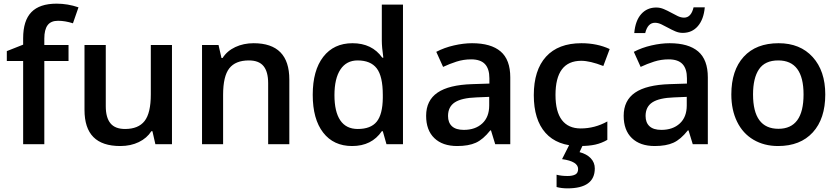

<svg xmlns="http://www.w3.org/2000/svg" viewBox="-20 -785 4561 1045"><path d="M353 -453.1H221.2V0H106V-453.1H17.1V-506.8L106 -542V-577.1Q106 -672.9 150.9 -719Q195.8 -765.1 288.1 -765.1Q348.6 -765.1 407.2 -745.1L377 -658.2Q334.5 -671.9 295.9 -671.9Q256.8 -671.9 239 -647.7Q221.2 -623.5 221.2 -575.2V-540H353Z M825.7 0 809.6 -70.8H803.7Q779.8 -33.2 735.6 -11.7Q691.4 9.8 634.8 9.8Q536.6 9.8 488.3 -39.1Q439.9 -87.9 439.9 -187V-540H555.7V-207Q555.7 -145 581.1 -114Q606.4 -83 660.6 -83Q732.9 -83 766.8 -126.2Q800.8 -169.4 800.8 -271V-540H916V0Z M1554.7 0H1439.5V-332Q1439.5 -394.5 1414.3 -425.3Q1389.2 -456.1 1334.5 -456.1Q1261.7 -456.1 1228 -413.1Q1194.3 -370.1 1194.3 -269V0H1079.6V-540H1169.4L1185.5 -469.2H1191.4Q1215.8 -507.8 1260.7 -528.8Q1305.7 -549.8 1360.4 -549.8Q1554.7 -549.8 1554.7 -352.1Z M1896.5 9.8Q1795.4 9.8 1738.8 -63.5Q1682.1 -136.7 1682.1 -269Q1682.1 -401.9 1739.5 -475.8Q1796.9 -549.8 1898.4 -549.8Q2004.9 -549.8 2060.5 -471.2H2066.4Q2058.1 -529.3 2058.1 -563V-759.8H2173.3V0H2083.5L2063.5 -70.8H2058.1Q2002.9 9.8 1896.5 9.8ZM1927.2 -83Q1998 -83 2030.3 -122.8Q2062.5 -162.6 2063.5 -252V-268.1Q2063.5 -370.1 2030.3 -413.1Q1997.1 -456.1 1926.3 -456.1Q1865.7 -456.1 1833 -407Q1800.3 -357.9 1800.3 -267.1Q1800.3 -177.2 1832 -130.1Q1863.8 -83 1927.2 -83Z M2675.3 0 2652.3 -75.2H2648.4Q2609.4 -25.9 2569.8 -8.1Q2530.3 9.8 2468.3 9.8Q2388.7 9.8 2344 -33.2Q2299.3 -76.2 2299.3 -154.8Q2299.3 -238.3 2361.3 -280.8Q2423.3 -323.2 2550.3 -327.1L2643.6 -330.1V-358.9Q2643.6 -410.6 2619.4 -436.3Q2595.2 -461.9 2544.4 -461.9Q2502.9 -461.9 2464.8 -449.7Q2426.8 -437.5 2391.6 -420.9L2354.5 -502.9Q2398.4 -525.9 2450.7 -537.8Q2502.9 -549.8 2549.3 -549.8Q2652.3 -549.8 2704.8 -504.9Q2757.3 -460 2757.3 -363.8V0ZM2504.4 -78.1Q2566.9 -78.1 2604.7 -113Q2642.6 -147.9 2642.6 -210.9V-257.8L2573.2 -254.9Q2492.2 -252 2455.3 -227.8Q2418.5 -203.6 2418.5 -153.8Q2418.5 -117.7 2439.9 -97.9Q2461.4 -78.1 2504.4 -78.1Z M3135.3 9.8Q3012.7 9.8 2949 -61.8Q2885.3 -133.3 2885.3 -267.1Q2885.3 -403.3 2951.9 -476.6Q3018.6 -549.8 3144.5 -549.8Q3230 -549.8 3298.3 -518.1L3263.7 -425.8Q3190.9 -454.1 3143.6 -454.1Q3003.4 -454.1 3003.4 -268.1Q3003.4 -177.2 3038.3 -131.6Q3073.2 -85.9 3140.6 -85.9Q3217.3 -85.9 3285.6 -124V-23.9Q3254.9 -5.9 3220 2Q3185.1 9.8 3135.3 9.8ZM3217.3 131.8Q3217.3 240.2 3068.4 240.2Q3036.1 240.2 3009.3 232.9V166Q3035.6 172.9 3069.3 172.9Q3095.7 172.9 3111.1 164.8Q3126.5 156.7 3126.5 134.8Q3126.5 93.3 3039.1 81.1L3080.1 0H3154.3L3134.3 43Q3173.3 53.2 3195.3 76.4Q3217.3 99.6 3217.3 131.8Z M3695.8 -606Q3675.3 -606 3655.5 -614.5Q3635.7 -623 3616.7 -633.5Q3597.7 -644 3579.6 -652.6Q3561.5 -661.1 3544.9 -661.1Q3505.4 -661.1 3491.7 -605H3432.1Q3438 -672.9 3470 -708.5Q3502 -744.1 3551.8 -744.1Q3572.8 -744.1 3592.8 -735.6Q3612.8 -727.1 3631.8 -716.6Q3650.9 -706.1 3668.7 -697.5Q3686.5 -689 3703.1 -689Q3741.7 -689 3754.9 -745.1H3815.9Q3810.1 -679.7 3778.3 -642.8Q3746.6 -606 3695.8 -606ZM3750.5 0 3727.5 -75.2H3723.6Q3684.6 -25.9 3645 -8.1Q3605.5 9.8 3543.5 9.8Q3463.9 9.8 3419.2 -33.2Q3374.5 -76.2 3374.5 -154.8Q3374.5 -238.3 3436.5 -280.8Q3498.5 -323.2 3625.5 -327.1L3718.8 -330.1V-358.9Q3718.8 -410.6 3694.6 -436.3Q3670.4 -461.9 3619.6 -461.9Q3578.1 -461.9 3540 -449.7Q3502 -437.5 3466.8 -420.9L3429.7 -502.9Q3473.6 -525.9 3525.9 -537.8Q3578.1 -549.8 3624.5 -549.8Q3727.5 -549.8 3780 -504.9Q3832.5 -460 3832.5 -363.8V0ZM3579.6 -78.1Q3642.1 -78.1 3679.9 -113Q3717.8 -147.9 3717.8 -210.9V-257.8L3648.4 -254.9Q3567.4 -252 3530.5 -227.8Q3493.7 -203.6 3493.7 -153.8Q3493.7 -117.7 3515.1 -97.9Q3536.6 -78.1 3579.6 -78.1Z M4471.7 -271Q4471.7 -138.7 4403.8 -64.5Q4335.9 9.8 4214.8 9.8Q4139.2 9.8 4081.1 -24.4Q4022.9 -58.6 3991.7 -122.6Q3960.4 -186.5 3960.4 -271Q3960.4 -402.3 4027.8 -476.1Q4095.2 -549.8 4217.8 -549.8Q4335 -549.8 4403.3 -474.4Q4471.7 -398.9 4471.7 -271ZM4078.6 -271Q4078.6 -84 4216.8 -84Q4353.5 -84 4353.5 -271Q4353.5 -456.1 4215.8 -456.1Q4143.6 -456.1 4111.1 -408.2Q4078.6 -360.4 4078.6 -271Z"/></svg>

Font: TypoPRO Open Sans
Style: Regular
Weight: 600
Foundry: Ascender Corporation
Version: Version 1.10